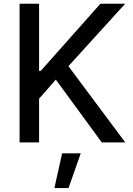

<svg xmlns="http://www.w3.org/2000/svg" viewBox="-20 -747 700 1007"><path d="M185 0V-229.4L272.7 -329.5L513.8 0H637.1L338.8 -399.9L636.4 -727.3H506.4L193.5 -375H185V-727.3H82.7V0ZM265.3 239.3H339.5L403.4 57.2H305.8Z"/></svg>

Font: Inter 465
Style: Regular
Weight: 400
Designer: Rasmus Andersson
Foundry: rsms
Version: Version 3.019;Glyphs 3.1.2 (3151)